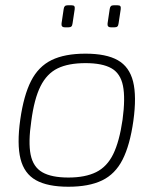

<svg xmlns="http://www.w3.org/2000/svg" viewBox="-20 -698 599 730"><path d="M305 -494Q384 -494 428 -469Q472 -444 486 -388Q500 -332 487 -238Q474 -146 446 -91Q418 -36 368 -12Q318 12 240 12Q161 12 116.5 -13Q72 -38 58 -94Q44 -150 57 -243Q70 -335 98 -390Q126 -445 176 -469.5Q226 -494 305 -494ZM305 -458Q240 -458 199 -438Q158 -418 134 -370Q110 -322 99 -238Q87 -157 96.5 -110Q106 -63 141 -43Q176 -23 240 -23Q304 -23 345.5 -43.5Q387 -64 410.5 -112Q434 -160 446 -243Q457 -325 447.5 -372Q438 -419 403.5 -438.5Q369 -458 305 -458ZM251 -678Q260 -678 262.5 -674.5Q265 -671 264 -663L256 -610Q255 -601 251.5 -597.5Q248 -594 239 -594H227Q212 -594 214 -609L222 -663Q223 -671 226.5 -674.5Q230 -678 238 -678ZM426 -678Q435 -678 437.5 -674.5Q440 -671 439 -663L431 -610Q430 -601 426.5 -597.5Q423 -594 414 -594H402Q387 -594 389 -609L397 -663Q398 -671 401.5 -674.5Q405 -678 413 -678Z"/></svg>

Font: Exo 2 ExtraLight
Style: Italic
Weight: 250
Italic angle: -8°
Designer: Natanael Gama
Foundry: Natanael Gama
Version: Version 2.010